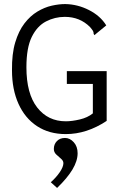

<svg xmlns="http://www.w3.org/2000/svg" viewBox="-20 -650 590 945"><path d="M304 10Q222 10 162.5 -29Q103 -68 71 -139Q39 -210 39 -304Q38 -385 55 -441.5Q72 -498 100.5 -535Q129 -572 164 -593Q199 -614 234.5 -622Q270 -630 301 -630Q362 -629 418 -600.5Q474 -572 503 -525L453 -484L445 -477L441 -483Q441 -492 437.5 -498Q434 -504 423 -517Q373 -567 299 -567Q250 -567 206.5 -544.5Q163 -522 136.5 -468.5Q110 -415 110 -319Q110 -189 163 -121Q216 -53 304 -53Q334 -53 372.5 -62Q411 -71 437 -92V-237H309V-300H505V-55Q407 10 304 10ZM261 275 230 247Q257 223 274.5 197Q292 171 292 153Q292 141 280 131Q268 121 256.5 110Q245 99 245 83Q245 60 260 44.5Q275 29 300 29Q324 29 343 50Q362 71 362 104Q362 142 336.5 184.5Q311 227 261 275Z"/></svg>

Font: Inconsolata SemiExpanded
Style: Regular
Weight: 400
Width: 6
Monospace: yes
Designer: Raph Levien, Cyreal, Brenton Simpson
Foundry: Raph Levien, Cyreal, Google
Version: Version 3.000; ttfautohint (v1.8.2.53-6de2)